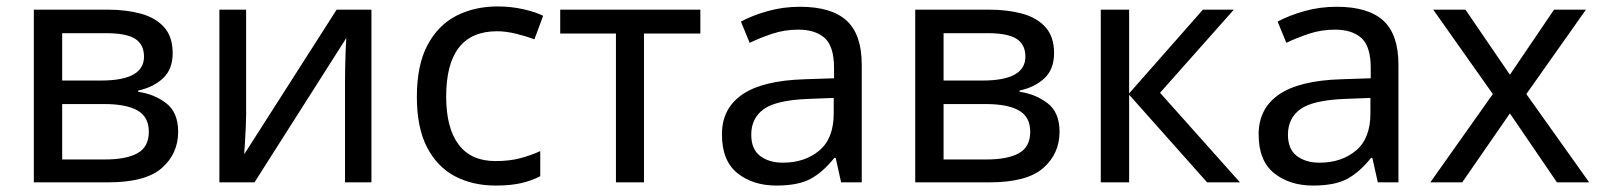

<svg xmlns="http://www.w3.org/2000/svg" viewBox="-20 -566 4971 596"><path d="M516 -401Q516 -351 486 -323Q456 -295 409 -285V-281Q459 -274 496 -245.5Q533 -217 533 -157Q533 -89 482.5 -44.5Q432 0 316 0H85V-536H315Q372 -536 417.5 -523.5Q463 -511 489.5 -481.5Q516 -452 516 -401ZM427 -390Q427 -428 399.5 -445.5Q372 -463 310 -463H173V-316H294Q427 -316 427 -390ZM442 -157Q442 -203 407 -223Q372 -243 304 -243H173V-71H306Q372 -71 407 -90.5Q442 -110 442 -157Z M744 -536V-209Q744 -197 743 -173Q742 -149 740.5 -125Q739 -101 738 -87L1025 -536H1133V0H1051V-316Q1051 -332 1051.5 -358Q1052 -384 1053 -409.5Q1054 -435 1055 -448L770 0H661V-536Z M1519 10Q1447 10 1392 -19Q1337 -48 1305.5 -109Q1274 -170 1274 -265Q1274 -364 1307 -426Q1340 -488 1396.5 -517Q1453 -546 1525 -546Q1566 -546 1604 -537.5Q1642 -529 1666 -517L1639 -444Q1615 -453 1583 -461Q1551 -469 1523 -469Q1365 -469 1365 -266Q1365 -169 1403.5 -117.5Q1442 -66 1518 -66Q1562 -66 1595.5 -75Q1629 -84 1657 -97V-19Q1630 -5 1597.5 2.5Q1565 10 1519 10Z M2154 -462H1979V0H1892V-462H1719V-536H2154Z M2463 -545Q2561 -545 2608 -502Q2655 -459 2655 -365V0H2591L2574 -76H2570Q2535 -32 2496.5 -11Q2458 10 2390 10Q2317 10 2269 -28.5Q2221 -67 2221 -149Q2221 -229 2284 -272.5Q2347 -316 2478 -320L2569 -323V-355Q2569 -422 2540 -448Q2511 -474 2458 -474Q2416 -474 2378 -461.5Q2340 -449 2307 -433L2280 -499Q2315 -518 2363 -531.5Q2411 -545 2463 -545ZM2568 -262 2489 -259Q2389 -255 2350.5 -227Q2312 -199 2312 -148Q2312 -103 2339.5 -82Q2367 -61 2410 -61Q2478 -61 2523 -98.5Q2568 -136 2568 -214Z M3252 -401Q3252 -351 3222 -323Q3192 -295 3145 -285V-281Q3195 -274 3232 -245.5Q3269 -217 3269 -157Q3269 -89 3218.5 -44.5Q3168 0 3052 0H2821V-536H3051Q3108 -536 3153.5 -523.5Q3199 -511 3225.5 -481.5Q3252 -452 3252 -401ZM3163 -390Q3163 -428 3135.5 -445.5Q3108 -463 3046 -463H2909V-316H3030Q3163 -316 3163 -390ZM3178 -157Q3178 -203 3143 -223Q3108 -243 3040 -243H2909V-71H3042Q3108 -71 3143 -90.5Q3178 -110 3178 -157Z M3714 -536H3810L3581 -278L3829 0H3727L3485 -272V0H3397V-536H3485V-276Z M4129 -545Q4227 -545 4274 -502Q4321 -459 4321 -365V0H4257L4240 -76H4236Q4201 -32 4162.5 -11Q4124 10 4056 10Q3983 10 3935 -28.5Q3887 -67 3887 -149Q3887 -229 3950 -272.5Q4013 -316 4144 -320L4235 -323V-355Q4235 -422 4206 -448Q4177 -474 4124 -474Q4082 -474 4044 -461.5Q4006 -449 3973 -433L3946 -499Q3981 -518 4029 -531.5Q4077 -545 4129 -545ZM4234 -262 4155 -259Q4055 -255 4016.5 -227Q3978 -199 3978 -148Q3978 -103 4005.5 -82Q4033 -61 4076 -61Q4144 -61 4189 -98.5Q4234 -136 4234 -214Z M4614 -274 4429 -536H4529L4667 -334L4804 -536H4903L4718 -274L4913 0H4813L4667 -214L4519 0H4420Z"/></svg>

Font: Noto IKEA Arabic
Style: Regular
Weight: 400
Designer: Monotype Design Team
Foundry: Monotype Imaging Inc.
Version: Version 1.200